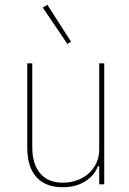

<svg xmlns="http://www.w3.org/2000/svg" viewBox="-20 -771 541 803"><path d="M395 -76H389Q376 -38 337 -13Q298 12 242 12Q170 12 132 -30.5Q94 -73 94 -154V-506H115V-154Q115 -85 148 -46Q181 -7 243 -7Q273 -7 300.5 -16.5Q328 -26 349 -44Q370 -62 382.5 -88Q395 -114 395 -147V-506H416V0H395ZM159 -739 178 -751 277 -597 262 -587Z"/></svg>

Font: IBM Plex Sans Condensed Thin
Style: Regular
Weight: 100
Width: 3
Designer: Mike Abbink, Paul van der Laan, Pieter van Rosmalen
Foundry: Bold Monday
Version: Version 1.3